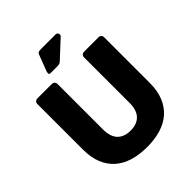

<svg xmlns="http://www.w3.org/2000/svg" viewBox="-246 -1056 1216 1216"><g transform="rotate(-45 362.5 -447.5)"><path d="M364 10Q296 10 240.5 -6.5Q185 -23 146 -57Q107 -91 85.5 -143Q64 -195 64 -267V-675Q64 -686 71 -693Q78 -700 89 -700H218Q229 -700 236.5 -693Q244 -686 244 -675V-268Q244 -202 275 -170Q306 -138 363 -138Q420 -138 451 -170Q482 -202 482 -268V-675Q482 -686 489 -693Q496 -700 507 -700H637Q648 -700 655 -693Q662 -686 662 -675V-267Q662 -195 640.5 -143Q619 -91 580 -57Q541 -23 486 -6.5Q431 10 364 10ZM263 -754Q249 -754 249 -763Q249 -772 252 -781L292 -886Q297 -900 306 -902.5Q315 -905 329 -905H457Q471 -905 475 -893Q479 -881 471 -873L357 -767Q349 -759 341.5 -756.5Q334 -754 320 -754Z"/></g></svg>

Font: Fz Rubik
Style: Bold
Weight: 700
Designer: Hubert and Fischer
Foundry: Hubert and Fischer
Version: Vit hóa bi FontZin.com